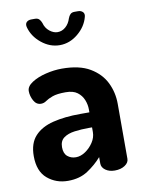

<svg xmlns="http://www.w3.org/2000/svg" viewBox="-83 -776 636 843"><g transform="rotate(-10 235.5 -354.0)"><path d="M152 9Q99 9 60.5 -23.5Q22 -56 22 -124Q22 -181 51.5 -213Q81 -245 133.5 -258Q186 -271 255 -271H296V-284Q296 -306 287.5 -327Q279 -348 260.5 -362Q242 -376 208 -376Q170 -376 149.5 -368.5Q129 -361 118 -353Q107 -345 94 -345Q73 -345 61.5 -366Q50 -387 50 -409Q50 -430 75.5 -446.5Q101 -463 138 -472Q175 -481 210 -481Q288 -481 335 -453Q382 -425 403.5 -381Q425 -337 425 -286V-41Q425 -24 407 -12Q389 0 362 0Q337 0 320.5 -12Q304 -24 304 -41V-70Q277 -39 240.5 -15Q204 9 152 9ZM204 -87Q225 -87 246 -101Q267 -115 281.5 -137Q296 -159 296 -183V-204H281Q248 -204 218 -200Q188 -196 169.5 -182.5Q151 -169 151 -141Q151 -113 166.5 -100Q182 -87 204 -87ZM220 -584Q176 -584 138.5 -614.5Q101 -645 90 -688Q87 -702 94.5 -709.5Q102 -717 116 -717H132Q144 -717 150.5 -710.5Q157 -704 161 -693Q167 -670 184.5 -656Q202 -642 220 -642Q240 -642 256 -656Q272 -670 279 -693Q283 -704 289.5 -710.5Q296 -717 308 -717H324Q337 -717 345 -709Q353 -701 349 -687Q338 -645 301 -614.5Q264 -584 220 -584Z"/></g></svg>

Font: Dosis
Style: Bold
Weight: 700
Designer: EdgarTolentino, PabloImpallari, IginoMarini
Foundry: EdgarTolentino, PabloImpallari, IginoMarini
Version: Version 3.001; ttfautohint (v1.8.2)